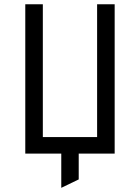

<svg xmlns="http://www.w3.org/2000/svg" viewBox="-20 -720 656 900"><path d="M98.5 0V-700H180.8V-77.5H435.2V-700H517.5V0ZM267.2 160.5V-56.2H349V121Z"/></svg>

Font: Overpass Mono Light
Style: Regular
Weight: 300
Monospace: yes
Designer: Delve Withrington, Dave Bailey
Foundry: Delve Fonts LLC
Version: Version 4.000